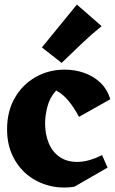

<svg xmlns="http://www.w3.org/2000/svg" viewBox="-20 -805 503 841"><path d="M306 12.8Q247.8 22 194.6 8.1Q141.5 -5.8 100.2 -39.1Q59 -72.5 35 -123.2Q11 -174 11 -238.5Q11 -317.2 44.6 -375.8Q78.2 -434.2 135.5 -467.1Q192.8 -500 263.8 -500Q308.2 -500 348.9 -485.8Q389.5 -471.5 419.8 -442.8Q450 -414 463 -370.2L326 -293.2Q304.5 -333.8 280.1 -363.2Q255.8 -392.8 226 -408.5Q198 -378.2 187.8 -338.5Q177.5 -298.8 177.5 -265.2Q177.5 -216.8 193.4 -178.4Q209.2 -140 240.8 -117.9Q272.2 -95.8 318 -95.8Q343.8 -95.8 370.9 -103.5Q398 -111.2 427.2 -125.5L451 -70.8ZM250 -529.5 163.5 -597.2 316.8 -785 425 -690.5Q380 -654.2 336 -612.1Q292 -570 250 -529.5Z"/></svg>

Font: Eczar
Style: Regular
Weight: 400
Designer: Vaibhav Singh
Foundry: Rosetta Type Foundry
Version: Version 2.000